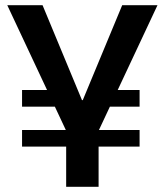

<svg xmlns="http://www.w3.org/2000/svg" viewBox="-20 -720 634 740"><path d="M65 -219H518V-155H65ZM65 -373H206V-309H65ZM376 -373H518V-309H376ZM8 -700H144L296 -334H299L451 -700H587L359 -214H236ZM235 -272H360V0H235Z"/></svg>

Font: Pathway Extreme 12pt SemiBold
Style: Regular
Weight: 600
Version: Version 1.001;gftools[0.9.26]